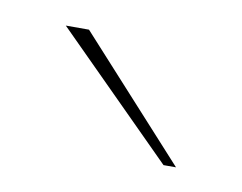

<svg xmlns="http://www.w3.org/2000/svg" viewBox="-33 -804 267 212"><g transform="rotate(10 100.5 -697.5)"><path d="M160 -631 27 -764H53L174 -631Z"/></g></svg>

Font: Exo Thin Thin
Style: Regular
Weight: 250
Version: Version 2.000